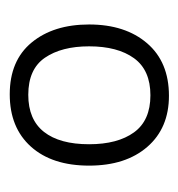

<svg xmlns="http://www.w3.org/2000/svg" viewBox="-6 -758 375 404"><g transform="rotate(-90 182.0 -556.5)"><path d="M332 -557Q332 -481 292.5 -435Q253 -389 182 -389Q114 -389 74.5 -434.5Q35 -480 35 -557Q35 -635 75 -679.5Q115 -724 185 -724Q256 -724 294 -678Q332 -632 332 -557ZM80 -557Q80 -497 105 -462.5Q130 -428 183 -428Q236 -428 261 -462.5Q286 -497 286 -557Q286 -615 262 -650Q238 -685 184 -685Q132 -685 106 -652Q80 -619 80 -557Z"/></g></svg>

Font: Noto Sans Arabic Light
Style: Regular
Weight: 300
Designer: Monotype Design Team, Nadine Chahine, Nizar Qandah and Khaled Hosny
Foundry: Monotype Imaging Inc.
Version: Version 2.012; ttfautohint (v1.8.4.7-5d5b)